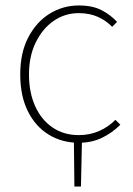

<svg xmlns="http://www.w3.org/2000/svg" viewBox="-20 -510 486 702"><path d="M252 172 250 -10H280L276 172ZM268 12Q207 12 158.5 -17.5Q110 -47 82 -103Q54 -159 54 -238Q54 -318 84 -374.5Q114 -431 162.5 -460.5Q211 -490 268 -490Q318 -490 351 -473Q384 -456 408 -430L390 -412Q368 -435 337.5 -448.5Q307 -462 268 -462Q217 -462 176 -433.5Q135 -405 110.5 -354.5Q86 -304 86 -238Q86 -172 108.5 -122Q131 -72 172 -44Q213 -16 268 -16Q309 -16 343.5 -31.5Q378 -47 402 -72L420 -54Q390 -24 352.5 -6Q315 12 268 12Z"/></svg>

Font: Source Sans 3
Style: Regular
Weight: 200
Designer: Paul D. Hunt
Foundry: Adobe
Version: Version 3.046;hotconv 1.0.118;makeotfexe 2.5.65603